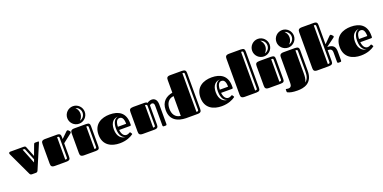

<svg xmlns="http://www.w3.org/2000/svg" viewBox="-10 -2005 6685 3349"><g transform="rotate(-20 3332.5 -330.0)"><path d="M316 -479C309 -495 300 -500 267 -500H29C16 -500 0 -493 0 -476C0 -471 2 -465 5 -459L206 -32C212 -19 220 0 247 0H324C345 0 354 -11 364 -33L551 -474C554 -482 556 -487 556 -492C556 -498 552 -500 542 -500H490C469 -500 466 -488 460 -471L392 -288ZM372 -232 353 -181 242 -459H265C276 -459 282 -455 287 -444Z M602 -68C602 -23 615 0 677 0H882C953 0 962 -23 962 -69V-316L1123 -441C1132 -448 1136 -456 1136 -463C1136 -469 1133 -475 1129 -479L1107 -502C1103 -506 1097 -509 1090 -509C1084 -509 1078 -506 1070 -499L962 -394V-430C962 -477 951 -500 891 -500H677C615 -500 602 -477 602 -432ZM920 -72C920 -43 913 -41 882 -41V-459C913 -459 920 -457 920 -428Z M1144 -68C1144 -23 1157 0 1219 0H1433C1494 0 1504 -22 1504 -67V-432C1504 -479 1494 -500 1433 -500H1219C1157 -500 1144 -477 1144 -432ZM1162 -709C1162 -620 1235 -547 1325 -547C1414 -547 1487 -620 1487 -709C1487 -799 1414 -872 1325 -872C1235 -872 1162 -799 1162 -709ZM1462 -72C1462 -43 1455 -41 1424 -41V-459C1455 -459 1462 -457 1462 -428ZM1406 -709C1406 -754 1386 -796 1356 -826C1408 -812 1446 -765 1446 -709C1446 -653 1408 -605 1356 -592C1386 -622 1406 -664 1406 -709Z M2036 -81C1998 -81 1953 -109 1942 -206H2144C2158 -206 2163 -213 2163 -225V-252C2163 -449 2039 -517 1876 -517C1729 -517 1575 -450 1575 -250C1575 -48 1729 17 1876 17C2001 17 2084 -25 2126 -56C2129 -58 2132 -60 2132 -64C2132 -66 2132 -68 2130 -71L2112 -98C2109 -103 2108 -104 2102 -104C2095 -104 2071 -81 2036 -81ZM1940 -266C1944 -383 1988 -400 2018 -400C2059 -400 2094 -370 2094 -266ZM2004 -54C1938 -53 1858 -106 1858 -247C1858 -379 1925 -432 2004 -434C1953 -426 1898 -379 1898 -247C1898 -104 1962 -62 2004 -54Z M2234 -68C2234 -23 2247 0 2309 0H2519C2581 0 2594 -23 2594 -68V-426C2603 -435 2620 -445 2635 -445C2664 -445 2677 -425 2677 -388V-23C2677 -12 2680 0 2697 0H2728C2740 0 2752 -1 2752 -23V-383C2752 -466 2715 -510 2653 -510C2618 -510 2586 -493 2569 -480C2561 -495 2538 -500 2509 -500H2309C2247 -500 2234 -477 2234 -432ZM2552 -72C2552 -43 2545 -41 2514 -41V-459C2541 -459 2552 -451 2552 -428Z M3396 -732C3396 -777 3383 -800 3321 -800H3107C3047 -800 3036 -777 3036 -731V-500C2922 -479 2823 -413 2823 -253C2823 -60 2965 -4 3108 0H3321C3383 0 3396 -23 3396 -68ZM2892 -252C2892 -350 2935 -426 3036 -437V-69C2935 -81 2892 -156 2892 -252ZM3355 -72C3355 -43 3348 -41 3317 -41V-759C3348 -759 3355 -757 3355 -728Z M3928 -81C3890 -81 3845 -109 3834 -206H4036C4050 -206 4055 -213 4055 -225V-252C4055 -449 3931 -517 3768 -517C3621 -517 3467 -450 3467 -250C3467 -48 3621 17 3768 17C3893 17 3976 -25 4018 -56C4021 -58 4024 -60 4024 -64C4024 -66 4024 -68 4022 -71L4004 -98C4001 -103 4000 -104 3994 -104C3987 -104 3963 -81 3928 -81ZM3832 -266C3836 -383 3880 -400 3910 -400C3951 -400 3986 -370 3986 -266ZM3896 -54C3830 -53 3750 -106 3750 -247C3750 -379 3817 -432 3896 -434C3845 -426 3790 -379 3790 -247C3790 -104 3854 -62 3896 -54Z M4126 -68C4126 -23 4139 0 4201 0H4414C4474 0 4486 -22 4486 -67V-732C4486 -778 4475 -800 4415 -800H4201C4139 -800 4126 -777 4126 -732ZM4444 -72C4444 -43 4437 -41 4406 -41V-759C4437 -759 4444 -757 4444 -728Z M4576 -68C4576 -23 4589 0 4651 0H4865C4926 0 4936 -22 4936 -67V-432C4936 -479 4926 -500 4865 -500H4651C4589 -500 4576 -477 4576 -432ZM4594 -709C4594 -620 4667 -547 4757 -547C4846 -547 4919 -620 4919 -709C4919 -799 4846 -872 4757 -872C4667 -872 4594 -799 4594 -709ZM4894 -72C4894 -43 4887 -41 4856 -41V-459C4887 -459 4894 -457 4894 -428ZM4838 -709C4838 -754 4818 -796 4788 -826C4840 -812 4878 -765 4878 -709C4878 -653 4840 -605 4788 -592C4818 -622 4838 -664 4838 -709Z M5044 -709C5044 -620 5117 -547 5207 -547C5296 -547 5369 -620 5369 -709C5369 -799 5296 -872 5207 -872C5117 -872 5044 -799 5044 -709ZM4915 164C4915 175 4921 178 4924 180C4962 200 5018 212 5104 212C5219 212 5386 182 5386 -53V-432C5386 -477 5373 -500 5311 -500H5097C5030 -500 5026 -462 5026 -432V48C5026 99 5006 124 4965 124C4937 124 4930 118 4922 118C4918 118 4915 120 4915 128ZM5344 -61C5344 31 5327 85 5277 127C5305 69 5306 16 5306 -44V-459C5337 -459 5344 -457 5344 -428ZM5288 -709C5288 -754 5268 -796 5238 -826C5290 -812 5328 -765 5328 -709C5328 -653 5290 -605 5238 -592C5268 -622 5288 -664 5288 -709Z M5476 -68C5476 -23 5489 0 5551 0H5756C5822 0 5836 -22 5836 -67V-271C5898 -269 5919 -251 5919 -192V-23C5919 -12 5922 0 5939 0H5970C5982 0 5994 -1 5994 -23V-187C5994 -277 5957 -322 5848 -325L6001 -438C6013 -446 6017 -454 6017 -460C6017 -465 6015 -469 6012 -473L5987 -498C5983 -502 5978 -505 5972 -505C5967 -505 5960 -503 5953 -496L5836 -379V-732C5836 -777 5825 -800 5765 -800H5551C5489 -800 5476 -777 5476 -732ZM5794 -72C5794 -43 5787 -41 5756 -41V-759C5787 -759 5794 -757 5794 -728Z M6512 -81C6474 -81 6429 -109 6418 -206H6620C6634 -206 6639 -213 6639 -225V-252C6639 -449 6515 -517 6352 -517C6205 -517 6051 -450 6051 -250C6051 -48 6205 17 6352 17C6477 17 6560 -25 6602 -56C6605 -58 6608 -60 6608 -64C6608 -66 6608 -68 6606 -71L6588 -98C6585 -103 6584 -104 6578 -104C6571 -104 6547 -81 6512 -81ZM6416 -266C6420 -383 6464 -400 6494 -400C6535 -400 6570 -370 6570 -266ZM6480 -54C6414 -53 6334 -106 6334 -247C6334 -379 6401 -432 6480 -434C6429 -426 6374 -379 6374 -247C6374 -104 6438 -62 6480 -54Z"/></g></svg>

Font: Fascinate Inline
Style: Regular
Weight: 900
Designer: Astigmatic (AOETI)
Foundry: Astigmatic (AOETI)
Version: Version 1.000